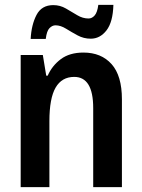

<svg xmlns="http://www.w3.org/2000/svg" viewBox="-20 -769 584 789"><path d="M323 -553Q396 -553 438.5 -505.5Q481 -458 481 -361V0H363V-325Q363 -453 285 -453Q234 -453 208.5 -409Q183 -365 183 -271V0H65V-543H156L170 -458H176Q194 -499 230 -526Q266 -553 323 -553ZM106 -609Q109 -667 130 -707.5Q151 -748 199 -748Q227 -748 251 -734Q275 -720 297.5 -706.5Q320 -693 344 -693Q358 -693 369 -705.5Q380 -718 384 -749H446Q444 -678 417.5 -644Q391 -610 353 -610Q324 -610 299 -623.5Q274 -637 251.5 -651Q229 -665 208 -665Q195 -665 183.5 -653.5Q172 -642 168 -609Z"/></svg>

Font: Noto Sans Hebrew Condensed SemiBold
Style: Regular
Weight: 600
Width: 3
Designer: Ben Nathan
Foundry: Google LLC
Version: Version 3.001; ttfautohint (v1.8.4.7-5d5b)